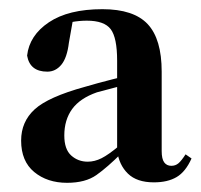

<svg xmlns="http://www.w3.org/2000/svg" viewBox="-20 -863 438 418"><path d="M315 -466Q278 -466 258.5 -485Q239 -504 235 -535V-537V-731Q235 -781 221 -799.5Q207 -818 169 -818Q153 -818 136 -815Q119 -812 95 -803L139 -821L130 -770Q126 -737 113.5 -722Q101 -707 83 -707Q45 -707 39 -742Q44 -786 86.5 -814.5Q129 -843 203 -843Q271 -843 301.5 -810.5Q332 -778 332 -707V-534Q332 -517 337.5 -509.5Q343 -502 353 -502Q362 -502 368.5 -507.5Q375 -513 384 -527L397 -518Q384 -489 364.5 -477.5Q345 -466 315 -466ZM126 -465Q83 -465 54.5 -488.5Q26 -512 26 -557Q26 -598 55.5 -625Q85 -652 165 -674Q192 -682 225.5 -690.5Q259 -699 287 -705V-687Q259 -680 232.5 -673Q206 -666 191 -662Q154 -649 137 -625.5Q120 -602 120 -568Q120 -538 135 -524.5Q150 -511 171 -511Q186 -511 201 -518.5Q216 -526 240 -546L256 -542L244 -529Q214 -499 190 -482Q166 -465 126 -465Z"/></svg>

Font: Noto Serif TC ExtraLight Black
Style: Regular
Weight: 900
Version: Version 2.003-H1;hotconv 1.1.1;makeotfexe 2.6.0